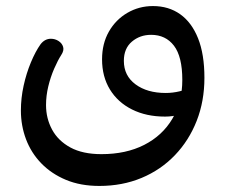

<svg xmlns="http://www.w3.org/2000/svg" viewBox="-20 -414 763 634"><path d="M308 200Q246 200 198 180Q150 160 116.5 125.5Q83 91 66 46Q49 1 49 -49Q49 -90 58 -131Q67 -172 82 -208Q97 -244 114 -268Q121 -277 129.5 -281.5Q138 -286 148 -286Q162 -286 173.5 -278.5Q185 -271 188.5 -259Q192 -247 182 -232Q171 -215 159 -187.5Q147 -160 139.5 -129Q132 -98 132 -67Q132 -23 152 14Q172 51 212.5 73Q253 95 315 95Q396 95 456 64.5Q516 34 549 -21.5Q582 -77 582 -150Q582 -227 554.5 -263Q527 -299 479 -299Q442 -299 415.5 -276.5Q389 -254 389 -213Q389 -164 427.5 -135.5Q466 -107 527 -107Q574 -107 618 -129L619 -57Q597 -43 574 -36Q551 -29 525 -29Q463 -29 416 -52.5Q369 -76 343 -118.5Q317 -161 317 -218Q317 -270 339.5 -309.5Q362 -349 400.5 -371.5Q439 -394 485 -394Q537 -394 575 -367Q613 -340 634 -287.5Q655 -235 655 -157Q655 -80 629.5 -15Q604 50 557.5 98.5Q511 147 447.5 173.5Q384 200 308 200Z"/></svg>

Font: Playpen Sans Arabic
Style: Regular
Weight: 400
Designer: Azza Alameddine, Laura Meseguer, Veronika Burian, José Scaglione
Foundry: TypeTogether
Version: Version 2.000